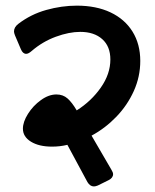

<svg xmlns="http://www.w3.org/2000/svg" viewBox="-20 -650 552 683"><path d="M305.7 -167.5 376.5 -45.9Q382.3 -36.6 382.3 -30.3Q382.3 -17.1 365.7 -8.8L328.1 9.8Q319.8 13.2 314 13.2Q300.3 13.2 291 -2.4L219.7 -134.8Q193.8 -128.4 165 -128.4Q118.7 -128.4 90.1 -146Q61.5 -163.6 61.5 -192.4Q61.5 -216.3 79.6 -245.1Q97.7 -273.9 125.5 -293.9Q153.3 -314 180.7 -314Q204.1 -314 220.2 -299.8Q236.3 -285.6 252.9 -257.3Q304.7 -290 338.6 -338.4Q372.6 -386.7 372.6 -438.5Q372.6 -484.9 343.8 -510.7Q314.9 -536.6 265.6 -536.6Q225.6 -536.6 178.5 -519.3Q131.3 -502 92.3 -468.3Q81.1 -458.5 73.2 -458.5Q61 -458.5 54.2 -475.1L33.2 -524.4Q29.8 -533.2 29.8 -538.1Q29.8 -553.2 44.9 -564.9Q89.4 -599.1 144.3 -614.5Q199.2 -629.9 253.4 -629.9Q322.3 -629.9 373 -606Q423.8 -582 451.4 -537.6Q479 -493.2 479 -433.1Q479 -377.4 456.1 -326.4Q433.1 -275.4 393.8 -234.6Q354.5 -193.8 305.7 -167.5Z"/></svg>

Font: Jaldi
Style: Bold
Weight: 400
Designer: Pablo Cosgaya and Nicolas Silva
Foundry: Omnibus-Type
Version: Version 1.007